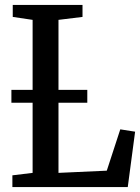

<svg xmlns="http://www.w3.org/2000/svg" viewBox="-20 -763 571 783"><path d="M30.5 0V-48L113 -58V-682L32 -694V-743H316.5V-694L218.5 -682V-58L415.5 -67L470.5 -235.5L531 -226L501 0ZM336 -396.5V-344H26.5V-396.5Z"/></svg>

Font: Merriweather 24pt SemiCondensed
Style: Regular
Weight: 400
Width: 4
Designer: Eben Sorkin
Foundry: Eben Sorkin
Version: Version 2.100